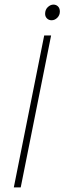

<svg xmlns="http://www.w3.org/2000/svg" viewBox="-20 -814 280 834"><path d="M40 0 172 -660H202L70 0ZM204 -726Q192 -726 184 -734Q176 -742 176 -754Q176 -772 187.5 -783Q199 -794 212 -794Q224 -794 232 -786Q240 -778 240 -764Q240 -748 229 -737Q218 -726 204 -726Z"/></svg>

Font: Source Sans 3 ExtraLight
Style: Italic
Weight: 250
Italic angle: -11°
Designer: Paul D. Hunt
Foundry: Adobe
Version: Version 3.046;hotconv 1.0.118;makeotfexe 2.5.65603